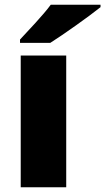

<svg xmlns="http://www.w3.org/2000/svg" viewBox="-20 -837 442 806"><path d="M402 -807V-817H193C160 -772 98 -708 64 -671V-657H191C245 -691 355 -769 402 -807ZM258 -51V-604H67V-51Z"/></svg>

Font: Noto Sans Tamil UI Black
Style: Regular
Weight: 900
Designer: Jelle Bosma - Monotype Design Team
Foundry: Monotype Imaging Inc.
Version: Version 2.004